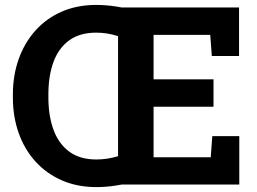

<svg xmlns="http://www.w3.org/2000/svg" viewBox="-20 -741 1031 771"><path d="M366.7 10.3Q290.5 10.3 228.8 -16.6Q167 -43.5 122.8 -92Q78.6 -140.6 55.2 -206.3Q31.7 -272 31.7 -350.1V-360.8Q31.7 -438.5 55.2 -504.2Q78.6 -569.8 122.6 -618.7Q166.5 -667.5 228 -694.3Q289.6 -721.2 366.2 -721.2Q406.7 -721.2 448.2 -714.6Q489.7 -708 530.8 -695.3V-557.6Q495.6 -582.5 452.9 -596.2Q410.2 -609.9 366.2 -609.9Q300.3 -609.9 257.8 -578.9Q215.3 -547.9 194.8 -492.2Q174.3 -436.5 174.3 -361.8V-350.1Q174.3 -275.4 195.1 -219.2Q215.8 -163.1 258.5 -131.8Q301.3 -100.6 366.7 -100.6Q410.2 -100.6 452.4 -113.3Q494.6 -126 530.8 -148.4V-15.1Q489.7 -2.9 448.2 3.7Q406.7 10.3 366.7 10.3ZM421.9 0 454.1 -93.3V-617.2L421.9 -710.9H939.9V-516.1H830.6L824.2 -601.1H596.7V-422.4H837.4V-312.5H596.7V-109.4H826.2L832.5 -194.3H940.9V0Z"/></svg>

Font: Roboto Slab LO
Style: Bold
Weight: 700
Designer: Google
Version: Version 2.000